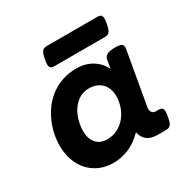

<svg xmlns="http://www.w3.org/2000/svg" viewBox="-145 -758 891 903"><g transform="rotate(-30 300.0 -306.5)"><path d="M383.3 -62Q347.2 -24.4 305.9 -6.8Q264.6 10.7 221.7 10.7Q178.7 10.7 145 -4.6Q111.3 -20 88.1 -46.4Q64.9 -72.8 52.7 -108.6Q40.5 -144.5 40.5 -185.5Q40.5 -216.3 47.4 -248.8Q54.2 -281.2 67.9 -312Q81.5 -342.8 102.1 -369.9Q122.6 -397 150.4 -417.5Q178.2 -438 212.9 -450Q247.6 -461.9 290 -461.9Q337.4 -461.9 373.8 -439.9Q410.2 -418 428.7 -379.4L436.5 -425.3Q439.5 -441.9 454.1 -449Q468.8 -456.1 496.6 -456.1Q523.9 -456.1 533 -449Q542 -441.9 539.1 -425.3L489.3 -141.6Q485.4 -122.1 491.9 -111.1Q498.5 -100.1 514.2 -100.1H528.3Q536.6 -100.1 542 -98.1Q547.4 -96.2 550 -90.6Q552.7 -85 552.7 -75.2Q552.7 -65.4 549.8 -49.8Q546.9 -34.2 543.7 -24.4Q540.5 -14.6 535.9 -9.3Q531.2 -3.9 525.1 -2Q519 0 510.7 0H464.4Q449.7 0 436.3 -3.2Q422.9 -6.3 412.1 -13.7Q401.4 -21 393.8 -33Q386.2 -44.9 383.3 -62ZM251 -100.1Q283.7 -100.1 309.3 -114.3Q335 -128.4 352.5 -150.6Q370.1 -172.9 379.2 -200.4Q388.2 -228 388.2 -254.9Q388.2 -278.3 381.1 -296.4Q374 -314.5 361.6 -326.4Q349.1 -338.4 332 -344.7Q314.9 -351.1 294.9 -351.1Q261.7 -351.1 238 -335Q214.4 -318.8 199.2 -294.7Q184.1 -270.5 177.2 -242.4Q170.4 -214.4 170.4 -190.9Q170.4 -148.4 191.4 -124.3Q212.4 -100.1 251 -100.1ZM497.6 -622.6Q505.9 -622.6 511.2 -620.6Q516.6 -618.7 519.5 -613Q522.5 -607.4 522.5 -597.7Q522.5 -587.9 519.5 -572.3Q516.6 -556.6 513.2 -546.9Q509.8 -537.1 505.1 -531.7Q500.5 -526.4 494.4 -524.4Q488.3 -522.5 480 -522.5H205.6Q197.3 -522.5 191.9 -524.4Q186.5 -526.4 183.6 -531.7Q180.7 -537.1 180.7 -546.9Q180.7 -556.6 183.6 -572.3Q186.5 -587.9 189.9 -597.7Q193.4 -607.4 198 -613Q202.6 -618.7 208.7 -620.6Q214.8 -622.6 223.1 -622.6Z"/></g></svg>

Font: Courier Prime
Style: Bold Italic
Weight: 700
Monospace: yes
Designer: Alan Dague-Greene
Foundry: Quote-Unquote Apps
Version: Version 1.202